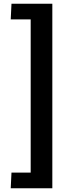

<svg xmlns="http://www.w3.org/2000/svg" viewBox="-20 -870 362 1020"><path d="M41 47H143V-767H37L41 -850H258V130H37Z"/></svg>

Font: Murecho Thin SemiBold
Style: Regular
Weight: 600
Version: Version 1.010